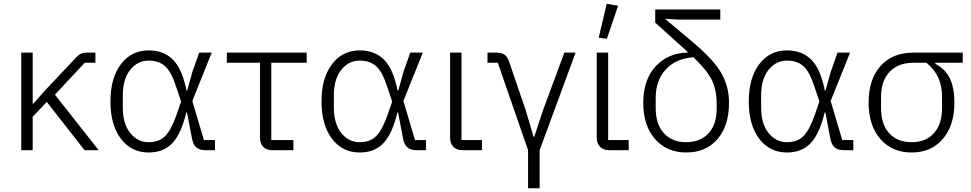

<svg xmlns="http://www.w3.org/2000/svg" viewBox="-20 -790 5110 1010"><path d="M91.8 0V-513.2H151.9V-245.1H155.8L213.9 -311L382.8 -490.2Q403.3 -513.2 435.1 -513.2H481.9V-460H425.8L269 -292L499 0H424.8L226.1 -253.9L151.9 -175.8V0Z M761.7 12.2Q671.4 12.2 616.2 -59.8Q561 -131.8 561 -255.9Q561 -380.4 616.2 -452.6Q671.4 -524.9 761.7 -524.9Q842.3 -524.9 890.6 -475.3Q939 -425.8 960.9 -314H964.8L991.7 -411.1L1027.8 -513.2H1093.8L991.7 -258.8L1052.7 -53.2H1110.8V0H1061Q1028.8 0 1012 -15.1Q995.1 -30.3 988.8 -66.9L963.9 -198.2H960Q933.6 -86.9 887 -37.4Q840.3 12.2 761.7 12.2ZM761.7 -42Q815.4 -42 847.4 -72.8Q879.4 -103.5 907.7 -184.1L932.6 -255.9L906.7 -333Q881.8 -411.6 848.9 -441.4Q815.9 -471.2 761.7 -471.2Q703.6 -471.2 664.8 -422.4Q626 -373.5 626 -288.1V-224.1Q626 -139.2 664.8 -90.6Q703.6 -42 761.7 -42Z M1413.6 0Q1381.8 0 1364.7 -17.6Q1347.7 -35.2 1347.7 -65.9V-460H1173.3V-513.2H1593.3V-460H1407.2V-53.2H1523.4V0Z M1872.1 12.2Q1781.7 12.2 1726.6 -59.8Q1671.4 -131.8 1671.4 -255.9Q1671.4 -380.4 1726.6 -452.6Q1781.7 -524.9 1872.1 -524.9Q1952.6 -524.9 2001 -475.3Q2049.3 -425.8 2071.3 -314H2075.2L2102.1 -411.1L2138.2 -513.2H2204.1L2102.1 -258.8L2163.1 -53.2H2221.2V0H2171.4Q2139.2 0 2122.3 -15.1Q2105.5 -30.3 2099.1 -66.9L2074.2 -198.2H2070.3Q2043.9 -86.9 1997.3 -37.4Q1950.7 12.2 1872.1 12.2ZM1872.1 -42Q1925.8 -42 1957.8 -72.8Q1989.7 -103.5 2018.1 -184.1L2043 -255.9L2017.1 -333Q1992.2 -411.6 1959.2 -441.4Q1926.3 -471.2 1872.1 -471.2Q1814 -471.2 1775.1 -422.4Q1736.3 -373.5 1736.3 -288.1V-224.1Q1736.3 -139.2 1775.1 -90.6Q1814 -42 1872.1 -42Z M2414.1 0Q2382.3 0 2365 -17.8Q2347.7 -35.6 2347.7 -65.9V-513.2H2407.7V-53.2H2515.6V0Z M2757.8 200.2V0L2598.6 -460H2544.4V-513.2H2590.8Q2617.7 -513.2 2633.3 -502.9Q2648.9 -492.7 2657.7 -466.8L2745.6 -210L2786.6 -70.8H2790.5L2836.4 -210L2948.7 -513.2H3007.8L2818.8 0V200.2Z M3172.4 -585.9 3129.4 -591.8 3171.4 -770 3231.4 -759.8ZM3185.5 0Q3153.8 0 3136.5 -17.8Q3119.1 -35.6 3119.1 -65.9V-513.2H3179.2V-53.2H3287.1V0Z M3589.8 12.2Q3487.3 12.2 3425.5 -58.8Q3363.8 -129.9 3363.8 -248Q3363.8 -371.6 3429.7 -441.9Q3495.6 -512.2 3597.2 -513.2V-517.1L3426.8 -670.9V-740.2H3769V-687H3545.9L3481.9 -690.9V-688L3626 -566.9Q3733.4 -476.6 3774.2 -405.8Q3814.9 -335 3814.9 -250Q3814.9 -127.9 3753.9 -57.9Q3692.9 12.2 3589.8 12.2ZM3589.8 -42Q3663.6 -42 3706.8 -88.4Q3750 -134.8 3750 -217.8V-242.2Q3750 -315.4 3725.8 -366.5Q3701.7 -417.5 3627.9 -488.8Q3535.2 -482.4 3482.2 -424.6Q3429.2 -366.7 3429.2 -273.9V-222.2Q3429.2 -136.7 3472.4 -89.4Q3515.6 -42 3589.8 -42Z M4119.6 12.2Q4029.3 12.2 3974.1 -59.8Q3918.9 -131.8 3918.9 -255.9Q3918.9 -380.4 3974.1 -452.6Q4029.3 -524.9 4119.6 -524.9Q4200.2 -524.9 4248.5 -475.3Q4296.9 -425.8 4318.8 -314H4322.8L4349.6 -411.1L4385.7 -513.2H4451.7L4349.6 -258.8L4410.6 -53.2H4468.8V0H4418.9Q4386.7 0 4369.9 -15.1Q4353 -30.3 4346.7 -66.9L4321.8 -198.2H4317.9Q4291.5 -86.9 4244.9 -37.4Q4198.2 12.2 4119.6 12.2ZM4119.6 -42Q4173.3 -42 4205.3 -72.8Q4237.3 -103.5 4265.6 -184.1L4290.5 -255.9L4264.6 -333Q4239.7 -411.6 4206.8 -441.4Q4173.8 -471.2 4119.6 -471.2Q4061.5 -471.2 4022.7 -422.4Q3983.9 -373.5 3983.9 -288.1V-224.1Q3983.9 -139.2 4022.7 -90.6Q4061.5 -42 4119.6 -42Z M4549.3 -250Q4549.3 -372.1 4611.8 -442.6Q4674.3 -513.2 4785.6 -513.2H5044.4V-460H4900.4V-454.1Q4952.1 -427.7 4976.3 -378.2Q5000.5 -328.6 5000.5 -250Q5000.5 -129.4 4939.2 -58.6Q4877.9 12.2 4775.4 12.2Q4672.9 12.2 4611.1 -58.8Q4549.3 -129.9 4549.3 -250ZM4775.4 -42Q4849.6 -42 4892.6 -89.1Q4935.5 -136.2 4935.5 -222.2V-278.8Q4935.5 -337.9 4915.8 -381.3Q4896 -424.8 4853.5 -460H4785.6Q4705.1 -460 4659.9 -412.4Q4614.7 -364.7 4614.7 -278.8V-222.2Q4614.7 -136.2 4657.7 -89.1Q4700.7 -42 4775.4 -42Z"/></svg>

Font: Anuphan Light
Style: Regular
Weight: 300
Designer: Mike Abbink, Paul van der Laan, Pieter van Rosmalen, Mint Tantisuwanna
Foundry: Bold Monday; Cadson Demak
Version: Version 3.002;hotconv 1.0.109;makeotfexe 2.5.65596